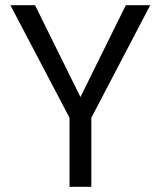

<svg xmlns="http://www.w3.org/2000/svg" viewBox="-20 -720 619 740"><path d="M332 0V-266L559 -700H465L290 -346L115 -700H20L248 -266V0Z"/></svg>

Font: Rootstock Sans Body
Style: Regular
Weight: 400
Designer: Colophon Foundry, Jonny Pinhorn
Foundry: Colophon Foundry
Version: Version 1.200;FEAKit 1.0